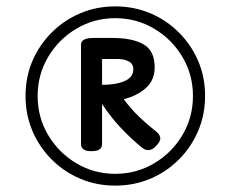

<svg xmlns="http://www.w3.org/2000/svg" viewBox="-20 -1200 723 602"><path d="M341 -618Q283 -618 232 -639.5Q181 -661 142 -700Q103 -739 81.5 -790Q60 -841 60 -899Q60 -958 81.5 -1008.5Q103 -1059 142 -1098Q181 -1137 232 -1158.5Q283 -1180 341 -1180Q400 -1180 451 -1158.5Q502 -1137 541 -1098Q580 -1059 601.5 -1008.5Q623 -958 623 -899Q623 -841 601.5 -790Q580 -739 541 -700Q502 -661 451 -639.5Q400 -618 341 -618ZM341 -655Q408 -655 463.5 -688Q519 -721 552 -776.5Q585 -832 585 -899Q585 -966 552 -1021.5Q519 -1077 463.5 -1110Q408 -1143 341 -1143Q275 -1143 219.5 -1110Q164 -1077 131 -1021.5Q98 -966 98 -899Q98 -832 131 -776.5Q164 -721 219.5 -688Q275 -655 341 -655ZM266 -726Q249 -726 241.5 -732Q234 -738 234 -748V-1060Q234 -1081 273 -1081H333Q395 -1081 430 -1061Q465 -1041 465 -989Q465 -949 438 -924.5Q411 -900 368 -889Q391 -858 415.5 -834.5Q440 -811 468 -789Q481 -779 482.5 -768.5Q484 -758 471 -744Q448 -718 424 -738Q390 -766 358.5 -799.5Q327 -833 300 -874V-748Q300 -738 292.5 -732Q285 -726 266 -726ZM300 -934Q344 -934 371 -946Q398 -958 398 -983Q398 -1000 383.5 -1007.5Q369 -1015 350 -1015H300Z"/></svg>

Font: Playwrite AR
Style: Regular
Weight: 400
Designer: Veronika Burian, José Scaglione
Foundry: TypeTogether
Version: Version 1.002